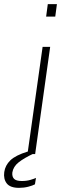

<svg xmlns="http://www.w3.org/2000/svg" viewBox="-75 -743 320 926"><path d="M57.5 0 130.5 -517H167L94.5 0ZM147.5 -663 155.5 -723H199.5L191.5 -663ZM17 163Q-26 163 -42.5 141.5Q-59 120 -54.5 87Q-50 54.5 -25 30.2Q0 6 58.5 -12L88.5 -3Q40.5 19.5 14.8 40Q-11 60.5 -15.5 89Q-17.5 109 -7.2 119.5Q3 130 30.5 130Q54 130 73 124.2Q92 118.5 98.5 115L93.5 146Q82.5 152 61.5 157.5Q40.5 163 17 163Z"/></svg>

Font: Public Sans Thin Thin
Style: Italic
Weight: 250
Italic angle: -8°
Version: Version 2.001